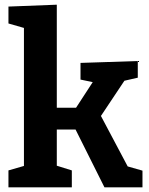

<svg xmlns="http://www.w3.org/2000/svg" viewBox="-20 -798 634 818"><path d="M16 0V-72L82 -91V-679L16 -698V-770L222 -778V-339H304L375 -448L323 -459V-530L567 -538V-467L510 -454L410 -304L524 -89L587 -71V0H425L302 -246H222V-92L286 -72V0Z"/></svg>

Font: Bitter
Style: Bold
Weight: 700
Designer: Sol Matas, and Bitter project Authors
Foundry: Sol Matas
Version: Version 2.001